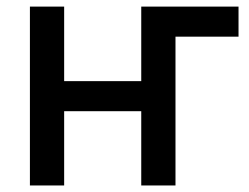

<svg xmlns="http://www.w3.org/2000/svg" viewBox="-20 -566 760 586"><path d="M708 -545.9Q708 -522.5 708 -454.1Q653.3 -454.1 488.3 -454.1Q488.3 -476.6 488.3 -545.9Q543 -545.9 708 -545.9ZM441.4 -318.4Q441.4 -295.9 441.4 -226.6Q367.2 -226.6 145.5 -226.6Q145.5 -250 145.5 -318.4Q219.7 -318.4 441.4 -318.4ZM175.8 -545.9Q175.8 -409.2 175.8 0Q149.4 0 71.3 0Q71.3 -136.7 71.3 -545.9Q97.7 -545.9 175.8 -545.9ZM515.6 -545.9Q515.6 -409.2 515.6 0Q489.3 0 411.1 0Q411.1 -136.7 411.1 -545.9Q437.5 -545.9 515.6 -545.9Z"/></svg>

Font: DeepSea
Style: Medium
Weight: 500
Designer: Stem
Version: Version 3.019;git-0a5106e0b